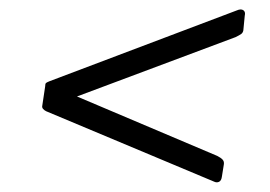

<svg xmlns="http://www.w3.org/2000/svg" viewBox="-20 -560 568 404"><path d="M447 -189Q446 -180 441 -177.5Q436 -175 430 -178L77 -326Q73 -328 70.5 -331Q68 -334 69 -338L75 -378Q75 -384 77 -385.5Q79 -387 84 -389L478 -538Q487 -542 492 -538.5Q497 -535 495 -527L492 -496Q491 -491 487.5 -488.5Q484 -486 476 -482L142 -357L437 -232Q445 -228 448.5 -224Q452 -220 451 -214Z"/></svg>

Font: Libre Franklin Thin ExtraLight
Style: Italic
Weight: 250
Italic angle: -8°
Version: Version 3.000